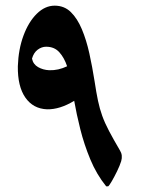

<svg xmlns="http://www.w3.org/2000/svg" viewBox="-20 -643 503 678"><path d="M146 -257Q97 -259 69.5 -298.5Q42 -338 43 -409Q45 -469 63 -517.5Q81 -566 110 -594.5Q139 -623 173 -623Q207 -623 230 -600.5Q253 -578 269 -540Q285 -502 295.5 -454.5Q306 -407 314 -356Q320 -316 326 -287.5Q332 -259 341 -234Q350 -209 365 -180.5Q380 -152 404 -111Q414 -95 408 -74Q403 -58 393.5 -38.5Q384 -19 375 -3.5Q366 12 362 15H355Q321 -27 299 -80Q277 -133 263.5 -187Q250 -241 242 -287Q191 -256 146 -257ZM154 -395Q186 -394 217 -409Q207 -439 189.5 -458.5Q172 -478 143 -478Q127 -478 113 -467.5Q99 -457 93 -436Q97 -416 114.5 -406Q132 -396 154 -395Z"/></svg>

Font: Bona Nova SC
Style: Bold
Weight: 700
Designer: Mateusz Machalski
Foundry: Capitalics
Version: Version 4.001; ttfautohint (v1.8.4.7-5d5b)